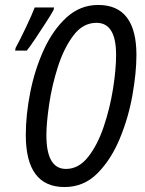

<svg xmlns="http://www.w3.org/2000/svg" viewBox="-20 -744 585 774"><path d="M240 10Q318 10 373 -45.5Q428 -101 463 -185.5Q498 -270 514 -361Q530 -452 530 -522Q530 -724 376 -724Q303 -724 248 -673.5Q193 -623 156.5 -543Q120 -463 102 -372Q84 -281 84 -200Q84 10 240 10ZM246 -63Q167 -63 167 -199Q167 -247 178 -322.5Q189 -398 213 -473.5Q237 -549 275.5 -600.5Q314 -652 369 -652Q448 -652 448 -523Q448 -463 435.5 -385Q423 -307 398 -233Q373 -159 335 -111Q297 -63 246 -63ZM41 -540H88Q101 -556 123 -589Q145 -622 166 -654.5Q187 -687 196 -704L198 -714H120Q109 -685 84 -632.5Q59 -580 43 -551Z"/></svg>

Font: Noto Sans UI Condensed
Style: Italic
Weight: 400
Width: 3
Italic angle: -12°
Designer: Monotype Design Team
Foundry: Monotype Imaging Inc.
Version: Version 1.901